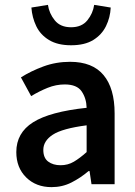

<svg xmlns="http://www.w3.org/2000/svg" viewBox="-20 -757 556 789"><path d="M192 12Q128 12 87.5 -28Q47 -68 47 -132Q47 -211 116 -254.5Q185 -298 336 -314Q335 -353 315.5 -381.5Q296 -410 246 -410Q210 -410 175.5 -396Q141 -382 108 -362L66 -439Q107 -465 158.5 -484Q210 -503 268 -503Q360 -503 405.5 -448.5Q451 -394 451 -291V0H356L348 -54H344Q311 -26 273.5 -7Q236 12 192 12ZM229 -78Q259 -78 283.5 -92.5Q308 -107 336 -132V-242Q236 -229 197 -203.5Q158 -178 158 -141Q158 -108 178 -93Q198 -78 229 -78ZM272 -571Q217 -571 181.5 -592.5Q146 -614 129 -649.5Q112 -685 109 -726L177 -737Q182 -702 205 -673.5Q228 -645 272 -645Q316 -645 339 -673.5Q362 -702 367 -737L435 -726Q433 -685 415.5 -649.5Q398 -614 363 -592.5Q328 -571 272 -571Z"/></svg>

Font: Source Sans Pro SemiBold
Style: Regular
Weight: 600
Designer: Paul D. Hunt
Foundry: Adobe Systems Incorporated
Version: Version 2.045;hotconv 1.0.109;makeotfexe 2.5.65596